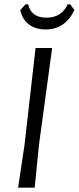

<svg xmlns="http://www.w3.org/2000/svg" viewBox="-20 -860 361 880"><path d="M302 -840 321 -814Q279 -725 189 -725Q143 -725 112.5 -748Q82 -771 73 -814L97 -840H109Q123 -779 193 -779Q262 -779 290 -840ZM219 -640 159 -199 139 0H63L92 -193L143 -640Z"/></svg>

Font: Alegreya Sans
Style: Italic
Weight: 400
Italic angle: -7°
Designer: Juan Pablo del Peral
Foundry: Huerta Tipografica
Version: Version 2.007